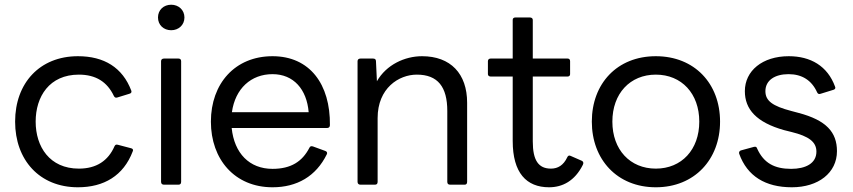

<svg xmlns="http://www.w3.org/2000/svg" viewBox="-20 -757 3612 813"><path d="M310 36C420 36 503 -13 542 -116C545 -122 543 -127 536 -129L479 -144C472 -146 468 -144 465 -138C438 -76 388 -43 314 -43C190 -43 131 -136 131 -242C131 -348 189 -441 314 -441C386 -441 434 -410 462 -351C465 -345 469 -342 476 -344L528 -360C536 -362 538 -367 536 -373C499 -471 421 -519 310 -519C148 -519 44 -405 44 -242C44 -80 147 36 310 36Z M705 -629C736 -629 761 -651 761 -683C761 -715 736 -737 705 -737C673 -737 649 -715 649 -683C649 -651 673 -629 705 -629ZM736 25C743 25 747 21 747 13V-498C747 -505 743 -509 736 -509H674C667 -509 662 -505 662 -498V13C662 21 667 25 674 25Z M1134 36C1237 36 1318 -10 1364 -104C1367 -110 1364 -116 1357 -118L1305 -137C1298 -139 1293 -138 1290 -131C1260 -73 1212 -42 1134 -42C1036 -42 972 -108 961 -215H1365C1372 -215 1377 -219 1377 -227C1379 -400 1292 -519 1134 -519C975 -519 873 -403 873 -242C873 -82 974 36 1134 36ZM1134 -443C1223 -443 1279 -379 1287 -282H962C976 -382 1043 -443 1134 -443Z M1568 25C1575 25 1579 21 1579 13V-257C1579 -384 1669 -441 1745 -441C1834 -441 1874 -389 1874 -287V13C1874 21 1878 25 1886 25H1948C1954 25 1958 21 1958 13V-322C1958 -445 1888 -519 1767 -519C1694 -519 1616 -483 1576 -413L1572 -498C1572 -506 1567 -509 1560 -509H1506C1499 -509 1494 -505 1494 -498V13C1494 21 1499 25 1506 25Z M2305 36C2362 36 2414 9 2448 -59C2452 -67 2450 -73 2444 -76L2396 -97C2390 -100 2385 -98 2382 -91C2366 -57 2342 -43 2313 -43C2260 -43 2236 -78 2236 -158V-433H2384C2390 -433 2394 -437 2394 -443V-498C2394 -505 2390 -509 2384 -509H2236V-673C2236 -679 2231 -683 2224 -683H2162C2155 -683 2151 -679 2151 -673V-509H2057C2051 -509 2046 -505 2046 -498V-443C2046 -437 2051 -433 2057 -433H2151V-160C2151 -25 2209 36 2305 36Z M2757 36C2921 36 3029 -82 3029 -242C3029 -403 2921 -519 2757 -519C2593 -519 2486 -403 2486 -242C2486 -82 2593 36 2757 36ZM2757 -43C2648 -43 2573 -123 2573 -242C2573 -361 2648 -441 2757 -441C2866 -441 2941 -361 2941 -242C2941 -123 2866 -43 2757 -43Z M3333 36C3445 36 3524 -25 3524 -117C3524 -197 3479 -248 3361 -279L3331 -287C3251 -308 3221 -330 3221 -371C3221 -417 3261 -443 3319 -443C3376 -443 3417 -417 3440 -366C3443 -360 3447 -357 3455 -360L3510 -377C3516 -379 3519 -384 3516 -390C3484 -478 3412 -519 3320 -519C3208 -519 3134 -457 3134 -371C3134 -294 3183 -239 3300 -206L3332 -198C3405 -180 3437 -156 3437 -115C3437 -65 3391 -42 3330 -42C3260 -42 3214 -66 3186 -128C3184 -135 3180 -137 3172 -135L3117 -120C3111 -118 3108 -112 3110 -106C3144 -11 3221 36 3333 36Z"/></svg>

Font: LINE Seed JP_OTF Regular
Style: Regular
Weight: 400
Designer: LY Corporation & Fontrix & Fontworks
Version: Version 1.002